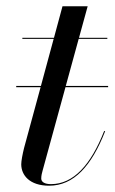

<svg xmlns="http://www.w3.org/2000/svg" viewBox="-20 -580 364 610"><path d="M31.5 -307V-303H109L56.5 -110C51.5 -90 47.5 -68.5 47.5 -58C47.5 -23.5 74 10 136 10C214.5 10 271 -53 314 -163L311 -164C268.5 -55.5 213 5 142 5C121.5 5 111 -2 111 -13C111 -22 113.5 -31.5 115.5 -38.5L188 -303H323.5V-307H189L230 -456.5H321V-460H231L258.5 -560H178.5L151.5 -460H51V-456.5H150.5L110 -307Z"/></svg>

Font: Bodoni* 48pt
Style: Italic
Weight: 400
Italic angle: -13°
Version: Version 2.3